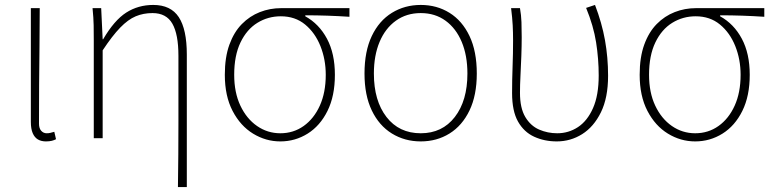

<svg xmlns="http://www.w3.org/2000/svg" viewBox="-20 -560 3130 778"><path d="M166 13Q147 13 133.5 5Q120 -3 112.5 -20.5Q105 -38 105 -66V-527H141Q141 -448 140 -370.5Q139 -293 138.5 -215.5Q138 -138 138 -59Q138 -40 147 -30Q156 -20 169 -20Q177 -20 183.5 -21.5Q190 -23 200 -26L207 4Q200 8 190 10.5Q180 13 166 13Z M701 198Q702 132 702.5 65Q703 -2 703 -68.5Q703 -135 703 -201.5Q703 -268 703 -334Q703 -421 678.5 -464Q654 -507 598 -507Q561 -507 530 -494Q499 -481 467 -448Q435 -415 396 -356V0H360V-396Q360 -428 359.5 -457.5Q359 -487 355 -527H390L396 -401H398Q443 -478 491.5 -509Q540 -540 601 -540Q672 -540 704.5 -490.5Q737 -441 737 -339V198Z M1116 13Q1057 13 1005.5 -18.5Q954 -50 922.5 -110.5Q891 -171 891 -257Q891 -328 909.5 -379Q928 -430 960 -462.5Q992 -495 1033 -511Q1074 -527 1119 -527H1396V-492Q1350 -495 1306.5 -496.5Q1263 -498 1217 -498V-494Q1273 -463 1305 -403Q1337 -343 1337 -257Q1337 -171 1307 -110.5Q1277 -50 1226.5 -18.5Q1176 13 1116 13ZM1116 -20Q1169 -20 1210.5 -49.5Q1252 -79 1276 -132Q1300 -185 1300 -257Q1300 -319 1278.5 -373Q1257 -427 1216.5 -460.5Q1176 -494 1118 -494Q1066 -494 1023 -467.5Q980 -441 954.5 -388Q929 -335 929 -257Q929 -185 954 -132Q979 -79 1021.5 -49.5Q1064 -20 1116 -20Z M1685 13Q1620 13 1568 -19Q1516 -51 1486.5 -112.5Q1457 -174 1457 -262Q1457 -352 1486.5 -414Q1516 -476 1568 -508Q1620 -540 1685 -540Q1750 -540 1801.5 -508Q1853 -476 1882.5 -414Q1912 -352 1912 -262Q1912 -174 1882.5 -112.5Q1853 -51 1801.5 -19Q1750 13 1685 13ZM1685 -20Q1772 -20 1823 -86Q1874 -152 1874 -262Q1874 -335 1851 -390Q1828 -445 1785.5 -476Q1743 -507 1685 -507Q1627 -507 1584 -476Q1541 -445 1518 -390Q1495 -335 1495 -262Q1495 -152 1546 -86Q1597 -20 1685 -20Z M2236 13Q2186 13 2144.5 -6Q2103 -25 2079 -67.5Q2055 -110 2055 -183Q2055 -236 2057 -289.5Q2059 -343 2059 -396Q2059 -428 2057.5 -457.5Q2056 -487 2051 -527H2087Q2092 -499 2093 -470.5Q2094 -442 2094 -409Q2094 -374 2092.5 -333Q2091 -292 2089 -253.5Q2087 -215 2087 -184Q2087 -122 2108.5 -86Q2130 -50 2164.5 -35Q2199 -20 2238 -20Q2284 -20 2322 -45Q2360 -70 2383 -122Q2406 -174 2406 -254Q2406 -321 2395.5 -388Q2385 -455 2355 -528L2391 -540Q2419 -467 2431.5 -397Q2444 -327 2444 -253Q2444 -164 2415 -105Q2386 -46 2339 -16.5Q2292 13 2236 13Z M2797 13Q2738 13 2686.5 -18.5Q2635 -50 2603.5 -110.5Q2572 -171 2572 -257Q2572 -328 2590.5 -379Q2609 -430 2641 -462.5Q2673 -495 2714 -511Q2755 -527 2800 -527H3077V-492Q3031 -495 2987.5 -496.5Q2944 -498 2898 -498V-494Q2954 -463 2986 -403Q3018 -343 3018 -257Q3018 -171 2988 -110.5Q2958 -50 2907.5 -18.5Q2857 13 2797 13ZM2797 -20Q2850 -20 2891.5 -49.5Q2933 -79 2957 -132Q2981 -185 2981 -257Q2981 -319 2959.5 -373Q2938 -427 2897.5 -460.5Q2857 -494 2799 -494Q2747 -494 2704 -467.5Q2661 -441 2635.5 -388Q2610 -335 2610 -257Q2610 -185 2635 -132Q2660 -79 2702.5 -49.5Q2745 -20 2797 -20Z"/></svg>

Font: Noto Sans HK Thin
Style: Regular
Weight: 100
Designer: Ryoko NISHIZUKA 西塚涼子 (kana, bopomofo & ideographs); Paul D. Hunt (Latin, Greek & Cyrillic); Sandoll Communications 산돌커뮤니
Foundry: Adobe
Version: Version 2.004-H2;hotconv 1.0.118;makeotfexe 2.5.65603